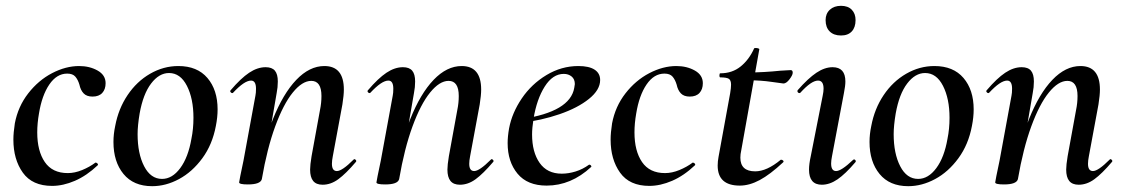

<svg xmlns="http://www.w3.org/2000/svg" viewBox="-20 -626 3862 660"><path d="M26 -146Q26 -170 31 -202Q42 -260 77 -305Q112 -350 159 -374.5Q206 -399 252 -399Q288 -399 315.5 -383.5Q343 -368 343 -340Q343 -319 331.5 -306.5Q320 -294 298 -294Q278 -294 267.5 -305Q257 -316 253 -335Q248 -352 239 -362.5Q230 -373 211 -373Q175 -373 149.5 -335.5Q124 -298 114 -236Q108 -202 108 -171Q108 -107 134 -69Q160 -31 213 -31Q237 -31 262.5 -41.5Q288 -52 308 -67H309Q312 -67 315 -64Q318 -61 316 -58Q278 -22 237.5 -4.5Q197 13 159 13Q91 13 58.5 -32.5Q26 -78 26 -146Z M370 -138Q370 -165 376 -193Q387 -252 418.5 -299Q450 -346 496 -372.5Q542 -399 593 -399Q658 -399 693 -358Q728 -317 728 -250Q728 -223 722 -193Q710 -129 675.5 -82Q641 -35 595.5 -10.5Q550 14 503 14Q439 14 404.5 -28Q370 -70 370 -138ZM638 -149Q645 -183 645 -221Q645 -287 622.5 -331Q600 -375 561 -375Q527 -375 499.5 -339Q472 -303 460 -236Q453 -194 453 -165Q453 -98 475.5 -54.5Q498 -11 537 -11Q572 -11 599.5 -48Q627 -85 638 -149Z M1046 -43Q1046 -59 1051 -89L1080 -248Q1085 -272 1085 -296Q1085 -348 1050 -348Q1019 -348 986.5 -308Q954 -268 926 -191.5Q898 -115 880 -10L864 -11Q883 -128 918 -216Q953 -304 998.5 -351.5Q1044 -399 1095 -399Q1162 -399 1162 -318Q1162 -299 1157 -267L1124 -89Q1121 -74 1121 -63Q1121 -38 1138 -38Q1156 -38 1195 -77Q1197 -79 1198 -79Q1201 -79 1203.5 -75.5Q1206 -72 1203 -69Q1169 -29 1143 -10Q1117 9 1089 9Q1067 9 1056.5 -4Q1046 -17 1046 -43ZM802 1 806 -21Q816 -68 817 -74L858 -297Q860 -306 860 -321Q860 -349 843 -349Q820 -349 781 -307Q780 -306 778 -306Q775 -306 772.5 -309.5Q770 -313 773 -316Q808 -357 836.5 -376Q865 -395 893 -395Q915 -395 925 -383Q935 -371 935 -346Q935 -326 931 -306L880 -10Q875 8 832 8Q802 8 802 1Z M1518 -43Q1518 -59 1523 -89L1552 -248Q1557 -272 1557 -296Q1557 -348 1522 -348Q1491 -348 1458.5 -308Q1426 -268 1398 -191.5Q1370 -115 1352 -10L1336 -11Q1355 -128 1390 -216Q1425 -304 1470.5 -351.5Q1516 -399 1567 -399Q1634 -399 1634 -318Q1634 -299 1629 -267L1596 -89Q1593 -74 1593 -63Q1593 -38 1610 -38Q1628 -38 1667 -77Q1669 -79 1670 -79Q1673 -79 1675.5 -75.5Q1678 -72 1675 -69Q1641 -29 1615 -10Q1589 9 1561 9Q1539 9 1528.5 -4Q1518 -17 1518 -43ZM1274 1 1278 -21Q1288 -68 1289 -74L1330 -297Q1332 -306 1332 -321Q1332 -349 1315 -349Q1292 -349 1253 -307Q1252 -306 1250 -306Q1247 -306 1244.5 -309.5Q1242 -313 1245 -316Q1280 -357 1308.5 -376Q1337 -395 1365 -395Q1387 -395 1397 -383Q1407 -371 1407 -346Q1407 -326 1403 -306L1352 -10Q1347 8 1304 8Q1274 8 1274 1Z M1725 -134Q1725 -157 1730 -185Q1740 -238 1773.5 -287.5Q1807 -337 1858.5 -368Q1910 -399 1968 -399Q2005 -399 2024 -386.5Q2043 -374 2043 -351Q2043 -317 2004.5 -286Q1966 -255 1903.5 -233.5Q1841 -212 1772 -204L1774 -217Q1940 -242 1954 -324Q1956 -334 1956 -337Q1956 -354 1945 -363Q1934 -372 1918 -372Q1880 -372 1852.5 -328.5Q1825 -285 1814 -218Q1809 -186 1809 -164Q1809 -103 1835 -66Q1861 -29 1911 -29Q1934 -29 1958.5 -36.5Q1983 -44 2005 -60H2006Q2009 -60 2011.5 -57Q2014 -54 2012 -52Q1943 12 1859 12Q1793 12 1759 -29Q1725 -70 1725 -134Z M2079 -146Q2079 -170 2084 -202Q2095 -260 2130 -305Q2165 -350 2212 -374.5Q2259 -399 2305 -399Q2341 -399 2368.5 -383.5Q2396 -368 2396 -340Q2396 -319 2384.5 -306.5Q2373 -294 2351 -294Q2331 -294 2320.5 -305Q2310 -316 2306 -335Q2301 -352 2292 -362.5Q2283 -373 2264 -373Q2228 -373 2202.5 -335.5Q2177 -298 2167 -236Q2161 -202 2161 -171Q2161 -107 2187 -69Q2213 -31 2266 -31Q2290 -31 2315.5 -41.5Q2341 -52 2361 -67H2362Q2365 -67 2368 -64Q2371 -61 2369 -58Q2331 -22 2290.5 -4.5Q2250 13 2212 13Q2144 13 2111.5 -32.5Q2079 -78 2079 -146Z M2447 -57Q2447 -71 2450 -87L2490 -306Q2493 -324 2493 -335Q2493 -350 2485.5 -355Q2478 -360 2456 -360Q2453 -360 2453 -366Q2453 -374 2456 -374Q2497 -374 2526 -397.5Q2555 -421 2572 -459Q2572 -461 2578 -461Q2583 -461 2587 -459.5Q2591 -458 2590 -456L2528 -109Q2525 -96 2525 -84Q2525 -37 2576 -37Q2616 -37 2664 -77H2665Q2669 -77 2672 -74Q2675 -71 2672 -68Q2627 -26 2591.5 -7Q2556 12 2523 12Q2447 12 2447 -57ZM2553 -350 2555 -377Q2605 -377 2663 -383L2698 -385Q2705 -385 2705 -376Q2705 -368 2694 -353.5Q2683 -339 2673 -339Q2670 -339 2632.5 -344.5Q2595 -350 2553 -350Z M2761 -43Q2761 -62 2767 -89L2808 -297Q2811 -311 2811 -321Q2811 -349 2792 -349Q2769 -349 2731 -307Q2730 -306 2728 -306Q2724 -306 2722 -309.5Q2720 -313 2722 -316Q2758 -357 2786.5 -376Q2815 -395 2842 -395Q2886 -395 2886 -346Q2886 -331 2881 -306L2840 -89Q2837 -74 2837 -64Q2837 -38 2854 -38Q2872 -38 2912 -76Q2914 -78 2916 -78Q2919 -78 2921 -74.5Q2923 -71 2920 -68Q2886 -28 2859 -9.5Q2832 9 2805 9Q2761 9 2761 -43ZM2818 -557Q2818 -579 2832.5 -592.5Q2847 -606 2871 -606Q2895 -606 2908 -592.5Q2921 -579 2921 -557Q2921 -532 2908 -518Q2895 -504 2871 -504Q2846 -504 2832 -518Q2818 -532 2818 -557Z M2969 -138Q2969 -165 2975 -193Q2986 -252 3017.5 -299Q3049 -346 3095 -372.5Q3141 -399 3192 -399Q3257 -399 3292 -358Q3327 -317 3327 -250Q3327 -223 3321 -193Q3309 -129 3274.5 -82Q3240 -35 3194.5 -10.5Q3149 14 3102 14Q3038 14 3003.5 -28Q2969 -70 2969 -138ZM3237 -149Q3244 -183 3244 -221Q3244 -287 3221.5 -331Q3199 -375 3160 -375Q3126 -375 3098.5 -339Q3071 -303 3059 -236Q3052 -194 3052 -165Q3052 -98 3074.5 -54.5Q3097 -11 3136 -11Q3171 -11 3198.5 -48Q3226 -85 3237 -149Z M3645 -43Q3645 -59 3650 -89L3679 -248Q3684 -272 3684 -296Q3684 -348 3649 -348Q3618 -348 3585.5 -308Q3553 -268 3525 -191.5Q3497 -115 3479 -10L3463 -11Q3482 -128 3517 -216Q3552 -304 3597.5 -351.5Q3643 -399 3694 -399Q3761 -399 3761 -318Q3761 -299 3756 -267L3723 -89Q3720 -74 3720 -63Q3720 -38 3737 -38Q3755 -38 3794 -77Q3796 -79 3797 -79Q3800 -79 3802.5 -75.5Q3805 -72 3802 -69Q3768 -29 3742 -10Q3716 9 3688 9Q3666 9 3655.5 -4Q3645 -17 3645 -43ZM3401 1 3405 -21Q3415 -68 3416 -74L3457 -297Q3459 -306 3459 -321Q3459 -349 3442 -349Q3419 -349 3380 -307Q3379 -306 3377 -306Q3374 -306 3371.5 -309.5Q3369 -313 3372 -316Q3407 -357 3435.5 -376Q3464 -395 3492 -395Q3514 -395 3524 -383Q3534 -371 3534 -346Q3534 -326 3530 -306L3479 -10Q3474 8 3431 8Q3401 8 3401 1Z"/></svg>

Font: Cormorant Garamond SemiBold
Style: Italic
Weight: 600
Italic angle: -10°
Designer: Christian Thalmann (Catharsis Fonts)
Foundry: Catharsis Fonts
Version: Version 4.000